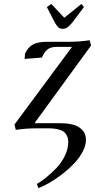

<svg xmlns="http://www.w3.org/2000/svg" viewBox="-20 -651 482 974"><path d="M53.2 -19 345.2 -413.1H269Q239.7 -413.1 224.6 -402.8Q209.5 -392.6 199.2 -372.1L191.9 -358.9L105 -352.1L106.9 -378.9Q123 -412.6 148.2 -425.8Q173.3 -439 219.2 -439H328.1Q381.8 -439 435.1 -446.8L441.9 -419.9L154.8 -25.9H286.1Q323.7 -25.9 351.6 -18.3Q379.4 -10.7 397.7 8.5Q416 27.8 416 58.1Q416 86.9 399.2 118.9Q382.3 150.9 355.7 178.7Q329.1 206.5 296.6 231.7Q264.2 256.8 232.7 275.1Q201.2 293.5 174.8 303.2L167 282.2Q189.9 269 214.8 249Q239.7 229 266.1 201.4Q292.5 173.8 309.3 138.9Q326.2 104 326.2 69.8Q326.2 52.2 320.3 39.3Q314.5 26.4 305.2 18.8Q295.9 11.2 281.7 7.1Q267.6 2.9 254.4 1.5Q241.2 0 224.1 0H167Q110.8 0 60.1 7.8ZM217.8 -615.2 240.2 -630.9 306.2 -561 393.1 -630.9 405.8 -615.2 347.2 -537.1Q331.5 -518.6 321.5 -511.7Q311.5 -504.9 297.9 -504.9Q284.2 -504.9 276.6 -511.5Q269 -518.1 257.8 -537.1Z"/></svg>

Font: Dehuti Alt
Style: Bold-Italic
Weight: 700
Version: Version 1.2